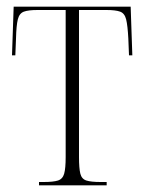

<svg xmlns="http://www.w3.org/2000/svg" viewBox="-20 -556 433 576"><path d="M97 0V-10H111Q140 -10 154 -14.5Q168 -19 172.5 -35Q177 -51 177 -85V-526H93Q65 -526 51.5 -521Q38 -516 33.5 -498Q29 -480 28 -440L26 -390H16L21 -536H372L377 -390H367L365 -440Q363 -479 358.5 -497.5Q354 -516 340.5 -521Q327 -526 299 -526H217V-85Q217 -51 221 -35Q225 -19 239 -14.5Q253 -10 282 -10H300V0Z"/></svg>

Font: Noto Serif Display ExtraCondensed ExtraLight
Style: Regular
Weight: 200
Width: 2
Designer: Monotype Design Team
Foundry: Monotype Imaging Inc.
Version: Version 2.009